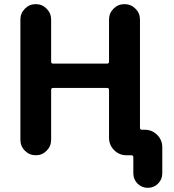

<svg xmlns="http://www.w3.org/2000/svg" viewBox="-20 -775 845 933"><path d="M509.8 -337.9Q509.8 -347.7 500 -347.7H238.3Q228.5 -347.7 228.5 -337.9V-95.7Q228.5 -64.5 206.5 -42.5Q184.6 -20.5 153.8 -20.5Q123 -20.5 101.1 -42.5Q79.1 -64.5 79.1 -95.7V-679.7Q79.1 -710.9 101.1 -732.9Q123 -754.9 153.8 -754.9Q184.6 -754.9 206.5 -732.9Q228.5 -710.9 228.5 -679.7V-475.6Q228.5 -465.8 238.3 -465.8H500Q509.8 -465.8 509.8 -475.6V-679.7Q509.8 -710.9 531.7 -732.9Q553.7 -754.9 585 -754.9Q616.2 -754.9 638.2 -732.9Q660.2 -710.9 660.2 -679.7V-154.3Q660.2 -144.5 669.9 -144.5H683.6Q718.8 -144.5 743.7 -119.6Q768.6 -94.7 768.6 -59.6V67.4Q768.6 96.7 748 117.2Q727.5 137.7 698.2 137.7Q668.9 137.7 648.4 117.2Q627.9 96.7 627.9 67.4V-10.7Q627.9 -20.5 618.2 -20.5H609.4H594.7Q559.6 -20.5 534.7 -45.4Q509.8 -70.3 509.8 -105.5Z"/></svg>

Font: Gen Jyuu GothicX Bold
Style: Bold
Weight: 700
Designer: Ryoko NISHIZUKA (kana &amp; ideographs); Paul D. Hunt (Latin, Greek &amp; Cyrillic); Wenlong ZHANG (bopomofo); Sandoll C
Version: Version 1.058.20140828